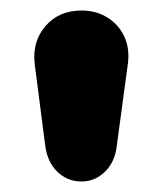

<svg xmlns="http://www.w3.org/2000/svg" viewBox="-20 -734 309 365"><path d="M135 -389Q108 -389 89 -407.5Q70 -426 66 -457L46 -612Q41 -655 66.5 -684.5Q92 -714 135 -714Q163 -714 184.5 -700.5Q206 -687 216.5 -664Q227 -641 223 -612L202 -457Q199 -427 180 -408Q161 -389 135 -389Z"/></svg>

Font: Nunito ExtraLight Black
Style: Regular
Weight: 900
Version: Version 3.602